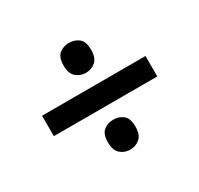

<svg xmlns="http://www.w3.org/2000/svg" viewBox="-113 -739 803 773"><g transform="rotate(-30 289.0 -352.0)"><path d="M48 -305V-400H529V-305ZM288 -104Q262 -104 243 -120.5Q224 -137 224 -174Q224 -213 243 -228Q262 -243 288 -243Q314 -243 333 -228Q352 -213 352 -174Q352 -137 333 -120.5Q314 -104 288 -104ZM288 -461Q262 -461 243 -477.5Q224 -494 224 -531Q224 -570 243 -585Q262 -600 288 -600Q314 -600 333 -585Q352 -570 352 -531Q352 -494 333 -477.5Q314 -461 288 -461Z"/></g></svg>

Font: Noto Sans Syriac Eastern SemiBold
Style: Regular
Weight: 600
Designer: Patrick Giasson and the Monotype Design Team
Foundry: Monotype Imaging Inc.
Version: Version 3.001